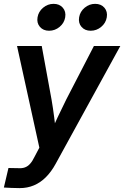

<svg xmlns="http://www.w3.org/2000/svg" viewBox="-33 -758 636 983"><path d="M-13.2 202.1 10.3 102.1 60.5 103Q79.6 104.5 94.5 99.1Q109.4 93.8 121.3 80.3Q133.3 66.9 144 44.4L168.5 -2L54.2 -522.5H180.7L231 -247.6Q238.8 -202.6 244.4 -157.7Q250 -112.8 255.4 -67.4H221.2Q241.2 -112.8 262.2 -157.7Q283.2 -202.6 305.7 -247.6L447.8 -522.5H583L251.5 81.5Q229.5 121.6 201.9 149.2Q174.3 176.8 140.9 190.9Q107.4 205.1 67.9 205.1Q46.4 205.1 25.6 204.1Q4.9 203.1 -13.2 202.1ZM431.2 -600.6Q401.4 -600.6 384.3 -620.4Q367.2 -640.1 372.1 -669.4Q377 -698.7 400.6 -718.5Q424.3 -738.3 454.1 -738.3Q484.4 -738.3 501.5 -718.5Q518.6 -698.7 513.7 -669.4Q508.8 -640.1 485.1 -620.4Q461.4 -600.6 431.2 -600.6ZM218.3 -600.6Q188.5 -600.6 171.4 -620.4Q154.3 -640.1 159.2 -669.4Q164.1 -698.7 187.7 -718.5Q211.4 -738.3 241.2 -738.3Q271.5 -738.3 288.6 -718.5Q305.7 -698.7 300.8 -669.4Q295.9 -640.1 272.2 -620.4Q248.5 -600.6 218.3 -600.6Z"/></svg>

Font: Inter 28pt SemiBold
Style: Italic
Weight: 600
Italic angle: -9.3988°
Designer: Rasmus Andersson
Foundry: rsms
Version: Version 4.001;git-66647c0bb